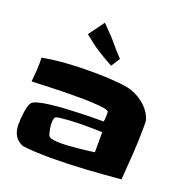

<svg xmlns="http://www.w3.org/2000/svg" viewBox="-147 -1077 1087 1122"><g transform="rotate(20 396.0 -516.5)"><path d="M737.3 -440.4Q737.3 -358.4 731.4 -277.3Q725.6 -196.3 719.7 -115.2Q610.4 -105.5 502 -98.6Q393.6 -91.8 284.2 -91.8Q274.4 -91.8 248 -92.3Q221.7 -92.8 192.4 -94.2Q163.1 -95.7 136.7 -98.1Q110.4 -100.6 101.6 -105.5Q69.3 -123 56.6 -149.9Q43.9 -176.8 43.9 -210.9Q43.9 -222.7 44.9 -242.2Q45.9 -261.7 48.8 -283.2Q51.8 -304.7 56.6 -323.2Q61.5 -341.8 68.4 -350.6Q77.1 -362.3 108.4 -370.6Q139.6 -378.9 183.1 -383.8Q226.6 -388.7 276.9 -391.6Q327.1 -394.5 373 -396Q418.9 -397.5 455.1 -397.5Q491.2 -397.5 506.8 -397.5Q509.8 -418.9 509.8 -439.5Q509.8 -441.4 509.8 -449.7Q509.8 -458 508.8 -460Q505.9 -465.8 490.2 -469.7Q474.6 -473.6 451.7 -475.6Q428.7 -477.5 401.9 -479Q375 -480.5 349.6 -480.5Q324.2 -480.5 304.7 -480.5Q285.2 -480.5 276.4 -480.5Q214.8 -480.5 153.3 -478Q91.8 -475.6 30.3 -473.6Q34.2 -510.7 36.6 -548.8Q39.1 -586.9 37.1 -624Q108.4 -636.7 180.2 -642.1Q252 -647.5 325.2 -647.5Q351.6 -647.5 382.8 -647Q414.1 -646.5 445.3 -645Q476.6 -643.6 507.3 -640.6Q538.1 -637.7 564.5 -632.8Q591.8 -627.9 618.7 -615.2Q645.5 -602.5 668.9 -584Q692.4 -565.4 710 -541.5Q727.5 -517.6 735.4 -490.2Q736.3 -487.3 736.8 -480.5Q737.3 -473.6 737.3 -465.3Q737.3 -457 737.3 -450.2Q737.3 -443.4 737.3 -440.4ZM519.5 -210.9V-335.9Q491.2 -336.9 462.9 -337.4Q434.6 -337.9 406.2 -337.9Q400.4 -337.9 373.5 -337.4Q346.7 -336.9 315.9 -335Q285.2 -333 259.8 -330.1Q234.4 -327.1 230.5 -321.3Q225.6 -313.5 224.1 -305.2Q222.7 -296.9 222.7 -288.1Q222.7 -281.2 223.6 -269.5Q224.6 -257.8 227.1 -245.1Q229.5 -232.4 232.4 -221.7Q235.4 -210.9 240.2 -206.1Q244.1 -201.2 253.4 -198.7Q262.7 -196.3 273.4 -194.8Q284.2 -193.4 294.9 -192.9Q305.7 -192.4 311.5 -192.4Q335 -192.4 361.8 -194.3Q388.7 -196.3 416.5 -198.7Q444.3 -201.2 470.7 -204.6Q497.1 -208 519.5 -210.9ZM470.7 -773.4 435.5 -718.8Q407.2 -734.4 383.3 -748Q359.4 -761.7 336.9 -776.4Q314.5 -791 292 -808.1Q269.5 -825.2 245.1 -845.7L315.4 -942.4Q337.9 -918.9 361.3 -895.5Q384.8 -872.1 406.2 -845.7Q421.9 -826.2 438 -808.6Q454.1 -791 470.7 -773.4Z"/></g></svg>

Font: Slackey
Style: Regular
Weight: 400
Designer: Squid
Foundry: Font Diner, Inc DBA Sideshow
Version: Version 1.001